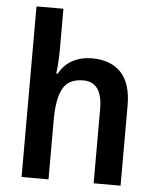

<svg xmlns="http://www.w3.org/2000/svg" viewBox="-54 -806 693 852"><g transform="rotate(5 293.0 -380.0)"><path d="M194 -577Q194 -548 192 -518.5Q190 -489 187 -471H194Q216 -512 254.5 -532Q293 -552 339 -552Q423 -552 469 -504Q515 -456 515 -357V0H395V-330Q395 -451 310 -451Q244 -451 219 -404.5Q194 -358 194 -266V0H74V-760H194Z"/></g></svg>

Font: Noto Sans Sinhala SemiCondensed SemiBold
Style: Regular
Weight: 600
Width: 4
Designer: Jelle Bosma - Monotype Design Team
Foundry: Monotype Imaging Inc.
Version: Version 2.006; ttfautohint (v1.8.4.7-5d5b)